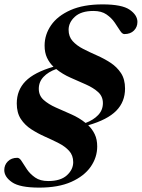

<svg xmlns="http://www.w3.org/2000/svg" viewBox="-24 -747 648 876"><path d="M419.5 -79Q419.5 -29 389.8 13.8Q360 56.5 301.2 82.8Q242.5 109 155 109Q66.5 109 31 84.5Q-4.5 60 -4.5 29Q-4.5 5.5 11.8 -10.8Q28 -27 55 -27Q65.5 -27 75.2 -11Q85 5 99.2 26Q113.5 47 136.5 63Q159.5 79 196 79Q252.5 79 281.2 52.8Q310 26.5 310 -7Q310 -38 291.5 -58.5Q273 -79 243.5 -94Q214 -109 181.2 -123.5Q148.5 -138 119 -157Q89.5 -176 71 -204.2Q52.5 -232.5 52.5 -275Q52.5 -335.5 92.2 -376.2Q132 -417 220 -442.5Q201.5 -460 190.5 -483.5Q179.5 -507 179.5 -539Q179.5 -589 209 -631.8Q238.5 -674.5 297.5 -700.8Q356.5 -727 444 -727Q532.5 -727 567.8 -702.5Q603 -678 603 -647Q603 -623.5 587 -607.5Q571 -591.5 543.5 -591.5Q533.5 -591.5 523.5 -607.5Q513.5 -623.5 499.2 -644.2Q485 -665 462 -681Q439 -697 402.5 -697Q346.5 -697 317.8 -670.8Q289 -644.5 289 -611Q289 -580 307.5 -559.5Q326 -539 355.2 -524Q384.5 -509 417.5 -494.5Q450.5 -480 479.8 -461Q509 -442 527.8 -413.8Q546.5 -385.5 546.5 -343Q546.5 -282.5 506.5 -241.8Q466.5 -201 378.5 -175.5Q397 -158 408.2 -134.5Q419.5 -111 419.5 -79ZM445.5 -276.5Q445.5 -307 423.8 -326.8Q402 -346.5 368.2 -361.5Q334.5 -376.5 298 -392.5Q261.5 -408.5 232.5 -432Q196 -419 174.5 -396.2Q153 -373.5 153 -342Q153 -311 175 -291.2Q197 -271.5 230.8 -256.5Q264.5 -241.5 301 -225.5Q337.5 -209.5 366.5 -186Q402.5 -199.5 424 -222.2Q445.5 -245 445.5 -276.5Z"/></svg>

Font: Newsreader 72pt SemiBold
Style: Italic
Weight: 600
Italic angle: -17°
Designer: Hugues Gentile
Foundry: Production Type
Version: Version 1.003; ttfautohint (v1.8.3)